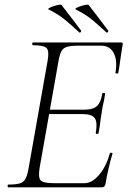

<svg xmlns="http://www.w3.org/2000/svg" viewBox="-20 -808 550 828"><path d="M15 0Q13 0 13 -6Q13 -12 15 -12Q48 -12 65 -17Q82 -22 90 -37Q98 -52 103 -81L185 -544Q193 -587 181.5 -600Q170 -613 122 -613Q119 -613 119 -619Q119 -625 122 -625H503Q511 -625 509 -616Q506 -598 502.5 -575Q499 -552 496 -530Q493 -508 490 -494Q489 -490 483 -491Q477 -492 478 -495Q487 -547 470.5 -579Q454 -611 416 -611H317Q286 -611 269 -606Q252 -601 244.5 -586.5Q237 -572 232 -543L151 -85Q144 -43 155 -30.5Q166 -18 213 -18H344Q377 -18 407.5 -54Q438 -90 454 -147Q455 -150 461 -149Q467 -148 465 -145Q457 -119 448.5 -82.5Q440 -46 435 -15Q432 0 419 0ZM405 -234Q404 -230 398 -230.5Q392 -231 393 -235Q401 -280 389 -298Q377 -316 336 -316H171L174 -335H343Q381 -335 398 -350.5Q415 -366 421 -404Q422 -408 428 -407.5Q434 -407 433 -402Q429 -374 425 -358.5Q421 -343 419 -325Q415 -303 412.5 -281.5Q410 -260 405 -234ZM438 -669Q407 -698 377.5 -722.5Q348 -747 307 -767Q302 -769 308.5 -773Q315 -777 326.5 -781Q338 -785 348.5 -787Q359 -789 362 -787Q384 -759 404 -732.5Q424 -706 446 -677Q449 -676 445.5 -670.5Q442 -665 438 -669ZM321 -669Q290 -698 260.5 -722.5Q231 -747 190 -767Q185 -769 191.5 -773Q198 -777 209.5 -781Q221 -785 231.5 -787Q242 -789 245 -787Q267 -759 287 -732.5Q307 -706 329 -677Q332 -676 328.5 -670.5Q325 -665 321 -669Z"/></svg>

Font: Cormorant Light
Style: Italic
Weight: 300
Italic angle: -10°
Designer: Christian Thalmann (Catharsis Fonts)
Foundry: Catharsis Fonts
Version: Version 4.000